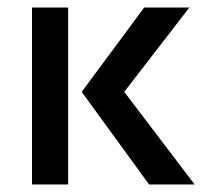

<svg xmlns="http://www.w3.org/2000/svg" viewBox="-20 -490 557 510"><path d="M65 -470H161V0H65ZM197 -246 363 -470H483L310 -246L497 0H376Z"/></svg>

Font: Kreadon Light
Style: Bold
Weight: 600
Designer: Reiya WATANABE
Foundry: StudioGnu
Version: Version 1.003; ttfautohint (v1.8.4.7-5d5b);gftools[0.9.32]